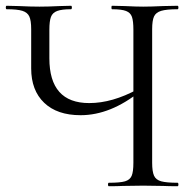

<svg xmlns="http://www.w3.org/2000/svg" viewBox="-24 -645 671 665"><path d="M364 -613Q362 -613 362 -619Q362 -625 364 -625L408 -624Q448 -622 472 -622Q499 -622 541 -624L591 -625Q594 -625 594 -619Q594 -613 591 -613Q553 -613 534.5 -607.5Q516 -602 509.5 -588Q503 -574 503 -544V-81Q503 -51 509.5 -36.5Q516 -22 534.5 -17Q553 -12 591 -12Q594 -12 594 -6Q594 0 591 0Q560 0 541 -1L472 -2L401 -1Q384 0 353 0Q350 0 350 -6Q350 -12 353 -12Q392 -12 409 -17Q426 -22 432 -36Q438 -50 438 -81V-542Q438 -572 433 -586.5Q428 -601 412.5 -607Q397 -613 364 -613ZM255 -246Q174 -246 129 -289Q84 -332 84 -408V-544Q84 -574 77.5 -588Q71 -602 53.5 -607.5Q36 -613 -1 -613Q-4 -613 -4 -619Q-4 -625 -1 -625L41 -624Q81 -622 113 -622Q143 -622 183 -624L222 -625Q225 -625 225 -619Q225 -613 222 -613Q190 -613 174 -607Q158 -601 152.5 -586.5Q147 -572 147 -542V-443Q147 -288 285 -288Q365 -288 453 -336L462 -329Q359 -246 255 -246Z"/></svg>

Font: Cormorant
Style: Regular
Weight: 400
Designer: Christian Thalmann (Catharsis Fonts)
Foundry: Catharsis Fonts
Version: Version 4.000